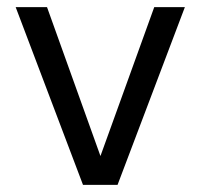

<svg xmlns="http://www.w3.org/2000/svg" viewBox="-20 -519 563 539"><path d="M213 0 24 -499H112L262 -81L413 -499H499L310 0Z"/></svg>

Font: DM Sans 20pt
Style: Regular
Weight: 400
Version: Version 4.004;gftools[0.9.30]